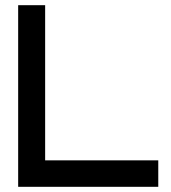

<svg xmlns="http://www.w3.org/2000/svg" viewBox="-20 -720 660 740"><path d="M154 -700V-102H590V0H50V-700Z"/></svg>

Font: Edgecutting Lite Medium
Style: Medium
Weight: 500
Designer: RandomMaerks (Nguyen Gia Bao)
Version: Version 1.0